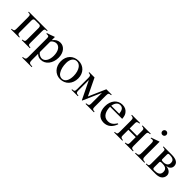

<svg xmlns="http://www.w3.org/2000/svg" viewBox="224 -1957 3448 3448"><g transform="rotate(45 1948.0 -233.0)"><path d="M502 -450H24V-435C73 -432 85 -432 85 -370V-78C85 -24 74 -19 23 -15V0H231V-15C180 -19 169 -33 169 -72V-372C169 -411 185 -422 211 -422H311C336 -422 356 -411 356 -372V-74C356 -30 347 -19 297 -15V0H501V-15C452 -20 440 -21 440 -75V-368C440 -430 453 -433 502 -435Z M677 -458 671 -460C618 -439 582 -426 527 -409V-393C536 -394 543 -394 552 -394C586 -394 593 -384 593 -337V133C593 185 582 196 523 202V217H765V202C690 201 677 189 677 126V-33C713 0 742 10 784 10C903 10 988 -102 988 -247C988 -371 918 -460 821 -460C765 -460 721 -436 677 -381ZM677 -334C677 -364 733 -400 779 -400C853 -400 902 -324 902 -207C902 -97 853 -20 781 -20C734 -20 677 -58 677 -88Z M1500 -231C1500 -369 1406 -460 1284 -460C1149 -460 1059 -367 1059 -228C1059 -89 1154 10 1275 10C1410 10 1500 -92 1500 -231ZM1410 -204C1410 -88 1366 -18 1292 -18C1256 -18 1224 -36 1202 -68C1165 -122 1149 -194 1149 -273C1149 -373 1196 -432 1265 -432C1308 -432 1336 -412 1360 -382C1392 -341 1410 -272 1410 -204Z M2130 -450H1994L1851 -124L1694 -450H1560V-435C1609 -430 1621 -420 1621 -366V-79C1621 -21 1610 -19 1559 -15V0H1720V-15C1667 -16 1654 -32 1654 -72V-344H1655L1822 0H1831L1983 -348H1984V-74C1984 -30 1971 -19 1916 -15V0H2129V-15C2080 -20 2068 -25 2068 -79V-366C2068 -425 2079 -431 2130 -435Z M2574 -164C2525 -90 2483 -62 2416 -62C2304 -62 2263 -170 2263 -275H2571C2567 -329 2557 -363 2537 -391C2505 -436 2460 -460 2398 -460C2272 -460 2191 -358 2191 -217C2191 -79 2263 10 2381 10C2481 10 2551 -48 2590 -157ZM2265 -303C2276 -378 2315 -427 2371 -427C2437 -427 2458 -384 2469 -303Z M3121 -450H2913V-435C2964 -431 2975 -420 2975 -378V-248H2788V-377C2788 -419 2796 -430 2850 -435V-450H2643V-435C2692 -430 2704 -420 2704 -366V-79C2704 -21 2693 -19 2642 -15V0H2850V-15C2799 -19 2788 -32 2788 -72V-215H2975V-74C2975 -30 2963 -19 2913 -15V0H3120V-15C3071 -20 3059 -25 3059 -79V-366C3059 -425 3070 -431 3121 -435Z M3337 -632C3337 -660 3315 -683 3286 -683C3258 -683 3235 -660 3235 -632C3235 -603 3257 -581 3285 -581C3315 -581 3337 -603 3337 -632ZM3410 0V-15C3344 -20 3336 -31 3336 -105V-456L3332 -460L3177 -405V-389C3195 -394 3210 -394 3219 -394C3244 -394 3252 -378 3252 -331V-104C3252 -28 3242 -19 3173 -15V0Z M3729 -237C3780 -242 3832 -271 3832 -336C3832 -408 3775 -450 3657 -450H3446V-435C3501 -431 3508 -427 3508 -374V-77C3508 -25 3500 -16 3446 -15V0H3697C3738 0 3774 -8 3801 -23C3838 -44 3860 -85 3860 -126C3860 -195 3798 -229 3729 -236ZM3592 -391C3592 -419 3606 -422 3627 -422C3723 -422 3750 -390 3750 -333C3750 -276 3706 -247 3643 -247C3598 -247 3592 -252 3592 -278ZM3592 -193C3592 -212 3598 -219 3640 -219C3699 -219 3769 -211 3769 -125C3769 -45 3708 -28 3634 -28C3602 -28 3592 -37 3592 -68Z"/></g></svg>

Font: STIX Math
Style: Regular
Weight: 400
Designer: MicroPress Inc., with final additions and corrections provided by Coen Hoffman, Elsevier (retired)
Version: Version 1.1.0